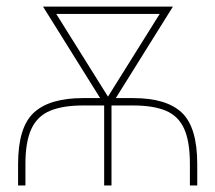

<svg xmlns="http://www.w3.org/2000/svg" viewBox="-20 -566 657 586"><path d="M35.2 0V-65.4Q35.2 -177.7 83.3 -222.2Q131.3 -266.6 233.4 -266.6H386.7Q487.8 -266.6 534.9 -222.2Q582 -177.7 582 -65.4V0H559.6V-65.4Q559.6 -134.3 542 -173.1Q524.4 -211.9 486.3 -228Q448.2 -244.1 386.7 -244.1H233.4Q171.9 -244.1 133.1 -228Q94.2 -211.9 75.9 -172.9Q57.6 -133.8 57.6 -65.4V0ZM297.9 0V-266.6H320.3V0ZM302.7 -239.3 111.3 -545.9H137.7L320.3 -253.9L307.6 -239.3ZM311.5 -239.3 298.8 -253.9 481.4 -545.9H507.8L316.4 -239.3ZM130.9 -523.4V-545.9H485.4V-523.4Z"/></svg>

Font: Inter Thin
Style: Regular
Weight: 250
Designer: Rasmus Andersson
Foundry: rsms
Version: Version 4.001;git-66647c0bb